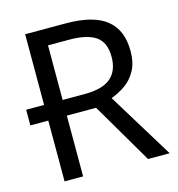

<svg xmlns="http://www.w3.org/2000/svg" viewBox="-106 -807 835 900"><g transform="rotate(-15 311.0 -357.0)"><path d="M127 -295H10V-371H127ZM294 -714Q427 -714 490.5 -663.5Q554 -613 554 -511Q554 -454 533 -416Q512 -378 479.5 -355.5Q447 -333 411 -320L607 0H502L329 -295H187V0H97V-714ZM289 -636H187V-371H294Q381 -371 421 -405.5Q461 -440 461 -507Q461 -577 419 -606.5Q377 -636 289 -636Z"/></g></svg>

Font: Noto IKEA Simplified Chinese
Style: Regular
Weight: 400
Designer: Monotype Design Team
Foundry: Monotype Imaging Inc.
Version: Version 1.100